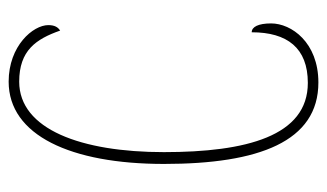

<svg xmlns="http://www.w3.org/2000/svg" viewBox="-180 -584 774 455"><g transform="rotate(90 207.5 -357.0)"><path d="M174 10C301 10 369 -137 369 -358C369 -583 316 -724 176 -724C81 -724 36 -660 36 -612C36 -582 44 -566 57 -566C57 -650 94 -699 177 -699C303 -699 341 -553 341 -358C341 -162 287 -15 174 -15C100 -15 73 -55 53 -112C45 -107 40 -99 40 -84C40 -48 89 10 174 10Z"/></g></svg>

Font: Noto Serif ExtraCondensed Thin
Style: Regular
Weight: 100
Width: 2
Designer: Monotype Design Team
Foundry: Monotype Imaging Inc.
Version: Version 2.013